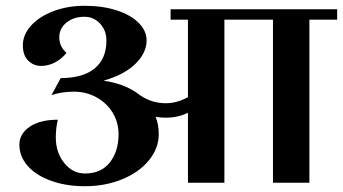

<svg xmlns="http://www.w3.org/2000/svg" viewBox="-20 -632 1186 664"><path d="M1146 -564H1050V0H924V-564H756V0H630V-242Q596 -225 553 -225Q535 -225 518 -228Q529 -202 529 -168Q529 -119 495 -77.5Q461 -36 402.5 -12Q344 12 274 12Q208 12 156 -7Q104 -26 75.5 -58.5Q47 -91 47 -132Q47 -169 82.5 -193.5Q118 -218 180 -218Q173 -190 173 -156Q173 -105 202 -68.5Q231 -32 274 -32Q330 -32 360 -70.5Q390 -109 390 -168Q390 -209 369.5 -242.5Q349 -276 313.5 -295.5Q278 -315 236 -315Q193 -315 158 -303L190 -362Q267 -362 307.5 -395.5Q348 -429 348 -492Q348 -527 326 -550.5Q304 -574 272 -574Q235 -574 210 -554Q185 -534 185 -503Q185 -471 210 -449Q192 -427 169 -415.5Q146 -404 122 -404Q96 -404 77.5 -422.5Q59 -441 59 -475Q59 -512 87.5 -543.5Q116 -575 165 -593.5Q214 -612 272 -612Q335 -612 384 -596Q433 -580 460 -552.5Q487 -525 487 -492Q487 -449 448 -411Q409 -373 338 -353Q407 -343 453 -311Q498 -275 553 -275Q592 -275 630 -296V-564H570V-600H1146Z"/></svg>

Font: Arya
Style: Bold
Weight: 700
Designer: Eduardo Rodriguez Tunni, Modular Infotech
Foundry: Eduardo Rodriguez Tunni, Modular Infotech
Version: Version 1.002